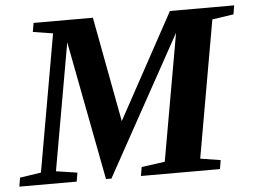

<svg xmlns="http://www.w3.org/2000/svg" viewBox="-61 -716 1027 777"><g transform="rotate(-5 452.0 -327.5)"><path d="M361 0H339L231 -565L140 -49L226 -36L220 0H-13L-7 -36L79 -49L177 -606L96 -619L102 -655H343L423 -228L656 -655H917L911 -619L824 -606L726 -49L808 -36L802 0H481L487 -36L582 -49L673 -565Z"/></g></svg>

Font: Libra Serif Modern
Style: Bold Italic
Weight: 700
Italic angle: -12°
Designer: Stefan Peev, Context Ltd
Foundry: Stefan Peev, Context Ltd
Version: Version 1.000